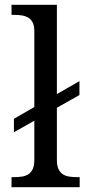

<svg xmlns="http://www.w3.org/2000/svg" viewBox="-20 -780 364 800"><path d="M123 -334V-650Q123 -672 116.5 -685.5Q110 -699 98.5 -706Q87 -713 72.5 -715.5Q58 -718 41 -718H28V-760H217V-388L311 -442V-384L217 -331V-114Q217 -90 223.5 -76Q230 -62 241 -54.5Q252 -47 267 -44.5Q282 -42 299 -42H312V0H28V-42H41Q58 -42 73 -44.5Q88 -47 99 -54.5Q110 -62 116.5 -76Q123 -90 123 -114V-277L38 -229V-285Z"/></svg>

Font: MM Ethnic
Style: Regular
Weight: 400
Designer: Khon Soe Zaw Thu
Version: Version 1.00 July 18, 2016, initial release